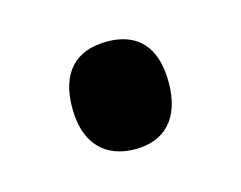

<svg xmlns="http://www.w3.org/2000/svg" viewBox="-39 -187 314 250"><g transform="rotate(-15 117.5 -62.5)"><path d="M53 -63C53 -15 78 10 119 10C158 10 183 -14 183 -63C183 -112 159 -135 119 -135C76 -135 53 -110 53 -63Z"/></g></svg>

Font: Noto Sans Display Condensed Medium
Style: Regular
Weight: 500
Width: 3
Designer: Monotype Design Team
Foundry: Monotype Imaging Inc.
Version: Version 1.900